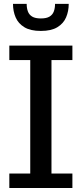

<svg xmlns="http://www.w3.org/2000/svg" viewBox="-20 -948 412 968"><path d="M345 0H27V-73H132.5V-645H27V-718H345V-645H239.5V-73H345ZM186 -792Q133.5 -792 102.8 -810.8Q72 -829.5 58.8 -860.5Q45.5 -891.5 45.5 -928.5H114.5Q114.5 -906.5 120.8 -890Q127 -873.5 142.5 -864.2Q158 -855 186 -855Q214 -855 229.5 -864.2Q245 -873.5 251.2 -890Q257.5 -906.5 257.5 -928.5H326.5Q326.5 -891.5 313.2 -860.5Q300 -829.5 269.2 -810.8Q238.5 -792 186 -792Z"/></svg>

Font: Verano Sans Medium
Style: Regular
Weight: 500
Designer: Lukasz Dziedzic with Adam Twardoch and Botio Nikoltchev
Foundry: tyPoland Lukasz Dziedzic
Version: Version 3.001;December 28, 2019;FontCreator 12.0.0.2547 64-b